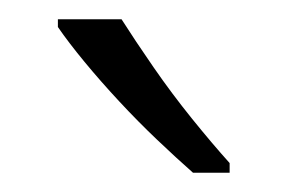

<svg xmlns="http://www.w3.org/2000/svg" viewBox="-20 -785 298 199"><path d="M106 -765Q120 -743 139 -715.5Q158 -688 179 -662Q200 -636 218 -616V-606H180Q163 -621 143 -640Q123 -659 103.5 -680Q84 -701 67.5 -721Q51 -741 40 -757V-765Z"/></svg>

Font: Noto Sans Hebrew SemiCondensed Light
Style: Regular
Weight: 300
Width: 4
Designer: Monotype Design Team
Foundry: Monotype Imaging Inc.
Version: Version 2.003